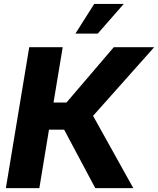

<svg xmlns="http://www.w3.org/2000/svg" viewBox="-20 -971 816 991"><path d="M10.3 0 130.9 -727.5H303.7L256.3 -441.9H323.2L567.4 -727.5H775.9L460.4 -373L668 0H471.7L311 -301.8H232.9L183.1 0ZM369.1 -797.4 466.3 -950.7H618.7L484.4 -797.4Z"/></svg>

Font: Inter 17pt ExtraBold
Style: Italic
Weight: 800
Italic angle: -9.3988°
Version: Version 4.001;git-66647c0bb